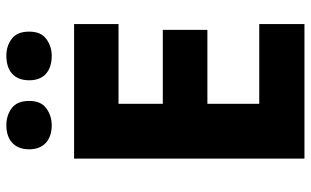

<svg xmlns="http://www.w3.org/2000/svg" viewBox="-204 -760 964 595"><g transform="rotate(-90 277.5 -462.0)"><path d="M112.8 -853C112.8 -804.7 145.5 -783.2 187 -783.2C207.5 -783.2 225.1 -789.1 240.2 -800.3C255.4 -811.5 262.7 -829.1 262.7 -853C262.7 -877.9 255.4 -896 240.2 -907.2C225.1 -918.5 207.5 -923.8 187 -923.8C145.5 -923.8 112.8 -902.3 112.8 -853ZM326.7 -853C326.7 -804.7 358.4 -783.2 402.8 -783.2C422.9 -783.2 439.9 -789.1 455.1 -800.3C470.2 -811.5 477.5 -829.1 477.5 -853C477.5 -877.9 470.2 -896 455.1 -907.2C439.9 -918.5 422.9 -923.8 402.8 -923.8C358.4 -923.8 326.7 -902.3 326.7 -853ZM501 -140.1H253.9V-300.8H482.9V-439H253.9V-576.2H501V-713.9H84V0H501Z"/></g></svg>

Font: Noto Reveo Sans
Style: Regular
Weight: 800
Designer: Monotype Design Team
Foundry: Monotype Imaging Inc.
Version: Version 2.007